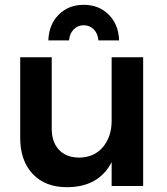

<svg xmlns="http://www.w3.org/2000/svg" viewBox="-20 -773 696 798"><path d="M575 -535V0H444V-99Q390 5 258 5Q168 5 116 -50Q64 -105 64 -200V-535H195V-238Q195 -182 225.5 -150Q256 -118 310 -118Q372 -119 408 -162Q444 -205 444 -271V-535ZM181 -605Q183 -671 224 -712Q265 -753 328 -753Q391 -753 432 -712Q473 -671 475 -605H389Q387 -633 370 -650.5Q353 -668 328 -668Q303 -668 286 -650.5Q269 -633 267 -605Z"/></svg>

Font: Montserrat Medium
Style: Regular
Weight: 500
Designer: Julieta Ulanovsky
Foundry: Julieta Ulanovsky
Version: Version 6.001